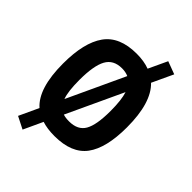

<svg xmlns="http://www.w3.org/2000/svg" viewBox="-260 -930 1177 1177"><g transform="rotate(45 328.0 -342.0)"><path d="M322 12Q260 12 214 -3L156 122L77 82L136 -45Q45 -125 45 -340Q45 -521 109.5 -611.5Q174 -702 322 -702Q386 -702 434 -684L491 -806L574 -775L510 -638Q599 -553 599 -340Q599 -161 535 -74.5Q471 12 322 12ZM187 -340Q187 -240 205 -192L378 -564Q353 -575 322 -575Q248 -575 217.5 -519Q187 -463 187 -340ZM322 -115Q397 -115 427 -167Q457 -219 457 -340Q457 -435 440 -487L270 -122Q291 -115 322 -115Z"/></g></svg>

Font: TypoPRO Titillium Maps
Style: 999 wt
Weight: 900
Designer: Campivisivi
Foundry: Accademia di Belle Arti di Urbino and students of MA course of Visual design
Version: Version 001.001